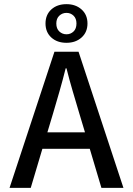

<svg xmlns="http://www.w3.org/2000/svg" viewBox="-20 -904 640 924"><path d="M235 -357 208 -267H389L362 -357Q346 -411 330 -465Q314 -519 300 -575H296Q282 -519 266.5 -465Q251 -411 235 -357ZM26 0 242 -655H358L574 0H468L412 -188H184L128 0ZM300 -698Q255 -698 227 -723.5Q199 -749 199 -791Q199 -833 227 -858.5Q255 -884 300 -884Q344 -884 372.5 -858.5Q401 -833 401 -791Q401 -749 372.5 -723.5Q344 -698 300 -698ZM300 -739Q320 -739 334 -752.5Q348 -766 348 -791Q348 -815 334 -828.5Q320 -842 300 -842Q280 -842 265.5 -828.5Q251 -815 251 -791Q251 -766 265.5 -752.5Q280 -739 300 -739Z"/></svg>

Font: SauceCodePro Nerd Font Mono
Style: Regular
Weight: 500
Monospace: yes
Designer: Paul D. Hunt, Teo Tuominen
Foundry: Adobe Systems Incorporated
Version: Version 2.030;PS 1.000;hotconv 16.6.51;makeotf.lib2.5.65220;